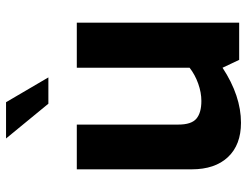

<svg xmlns="http://www.w3.org/2000/svg" viewBox="-111 -700 817 635"><g transform="rotate(-90 297.5 -382.5)"><path d="M55 -157V-537H203V-201Q203 -158 222.5 -141.5Q242 -125 281 -125Q309 -125 338.5 -135.5Q368 -146 391 -164V-537H540V0H417L391 -55Q298 6 209 6Q136 6 95.5 -37Q55 -80 55 -157ZM157 -771H277L359 -631H272Z"/></g></svg>

Font: Exo
Style: Bold
Weight: 700
Designer: Natanael Gama
Foundry: Natanael Gama
Version: Version 1.500; ttfautohint (v1.6)